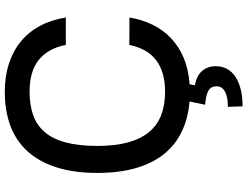

<svg xmlns="http://www.w3.org/2000/svg" viewBox="-132 -644 1000 775"><g transform="rotate(-90 367.5 -257.0)"><path d="M56.5 -363.6Q56.5 -457.4 78.7 -527.5Q100.9 -597.7 142.8 -644.4Q184.7 -691.1 245.6 -714.1Q306.5 -737.2 383.5 -737.2Q446.4 -737.2 497.7 -720.5Q549 -703.8 587.4 -672.2Q625.7 -640.6 650.2 -594.8Q674.7 -549 683.9 -490.8H573.2Q559.7 -561.4 513.5 -599.3Q467.3 -637.1 384.6 -637.1Q331 -637.1 290 -622.7Q248.9 -608.3 221.2 -575.8Q193.5 -543.3 179.5 -491.3Q165.5 -439.3 165.5 -363.6Q165.5 -291.5 179.7 -239.9Q193.9 -188.2 221.6 -154.8Q249.3 -121.4 290.1 -105.8Q331 -90.2 384.2 -90.2Q425.4 -90.2 457.4 -99.6Q489.3 -109 512.8 -127.3Q536.2 -145.6 551.1 -172.6Q566.1 -199.6 573.2 -234.4L683.9 -234Q675.4 -183.2 654.5 -140.4Q633.5 -97.7 600 -65.9Q566.4 -34.1 520.1 -14.7Q473.7 4.6 414.4 8.9L410.2 30.2Q425.4 32.7 439.5 38.7Q453.5 44.7 464.1 55Q474.8 65.3 481 80.1Q487.2 94.8 487.2 115.1Q487.2 139.2 476.7 159.1Q466.3 179 445.8 193Q425.4 207 395.1 214.8Q364.7 222.7 325.3 222.7L323.2 163.4Q341.6 163.4 356.9 160.7Q372.2 158 383 152.5Q393.8 147 400 138.5Q406.2 130 406.2 118.3Q406.2 106.5 402 98.4Q397.7 90.2 388.7 84.9Q379.6 79.5 365.4 76.3Q351.2 73.2 331.7 71.4L344.8 8.5Q276.3 2.8 222.7 -23.1Q169 -49 132.1 -95.3Q95.2 -141.7 75.8 -208.8Q56.5 -275.9 56.5 -363.6Z"/></g></svg>

Font: Cannonade Med
Style: Regular
Weight: 500
Designer: Rasmus Andersson
Foundry: rsms
Version: Version 3.012;git-f93a4a705